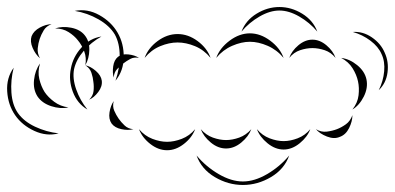

<svg xmlns="http://www.w3.org/2000/svg" viewBox="-408 -730 1125 547"><g transform="rotate(-90 154.5 -456.5)"><path d="M116 -770Q133 -799 166.5 -811.5Q200 -824 233 -817Q266 -811 292.5 -787Q319 -763 324 -730Q308 -759 283 -780.5Q258 -802 231 -808Q205 -813 173.5 -802Q142 -791 116 -770ZM60 -639Q56 -654 60 -673Q64 -692 76 -701Q89 -710 108 -707Q127 -704 140 -695Q125 -699 112.5 -693.5Q100 -688 90 -681Q80 -674 70.5 -664Q61 -654 60 -639ZM207 -695Q221 -699 239 -696.5Q257 -694 266 -683Q275 -672 273 -653.5Q271 -635 263 -623Q266 -637 260 -648Q254 -659 247 -668Q240 -677 231 -685.5Q222 -694 207 -695ZM60 -463Q36 -472 18 -495Q0 -518 0 -543Q0 -568 18 -591Q36 -614 60 -623Q41 -607 32.5 -585Q24 -563 24 -543Q24 -523 32.5 -501Q41 -479 60 -463ZM263 -607Q291 -597 311 -570Q331 -543 331 -513Q331 -483 311 -456Q291 -429 263 -419Q286 -438 296.5 -463.5Q307 -489 307 -513Q307 -537 296.5 -562.5Q286 -588 263 -607ZM-15 -195Q-54 -209 -76.5 -247Q-99 -285 -99 -327Q-99 -369 -76.5 -407Q-54 -445 -15 -459Q-47 -432 -68 -396Q-89 -360 -89 -327Q-89 -294 -68 -258Q-47 -222 -15 -195ZM60 -303Q39 -311 22 -331.5Q5 -352 5 -375Q5 -398 22 -418.5Q39 -439 60 -447Q43 -432 36 -412.5Q29 -393 29 -375Q29 -357 36 -337.5Q43 -318 60 -303ZM263 -403Q291 -393 312 -365Q333 -337 333 -307Q333 -277 312 -249Q291 -221 263 -211Q286 -230 297.5 -256.5Q309 -283 309 -307Q309 -331 297.5 -357.5Q286 -384 263 -403ZM338 -331Q370 -319 389 -288Q408 -257 408 -223Q408 -189 389 -158Q370 -127 338 -115Q364 -137 381 -166.5Q398 -196 398 -223Q398 -250 381 -279.5Q364 -309 338 -331ZM60 -135Q38 -143 20 -165Q2 -187 2 -211Q2 -235 20 -257Q38 -279 60 -287Q42 -272 34 -251Q26 -230 26 -211Q26 -192 34 -171Q42 -150 60 -135ZM263 -195Q283 -188 299 -169Q315 -150 315 -129Q315 -108 299 -89Q283 -70 263 -63Q279 -76 285 -94Q291 -112 291 -129Q291 -146 285 -164Q279 -182 263 -195ZM100 -15Q82 -15 63 -24.5Q44 -34 38 -51Q31 -67 39 -87.5Q47 -108 60 -119Q51 -104 53 -88Q55 -72 60 -59Q65 -46 74 -33.5Q83 -21 100 -15ZM263 -47Q260 -23 242.5 -1.5Q225 20 202 25Q178 30 153 17.5Q128 5 116 -15Q135 0 156.5 2.5Q178 5 196 1Q215 -3 233.5 -14.5Q252 -26 263 -47ZM337 -14Q339 15 321.5 40.5Q304 66 278 77Q252 89 221.5 85Q191 81 171 60Q197 73 225 75.5Q253 78 274 68Q295 59 312 36.5Q329 14 337 -14ZM48 -852Q39 -886 55 -921Q71 -956 100 -976Q129 -996 167.5 -998.5Q206 -1001 235 -980Q200 -989 164.5 -986.5Q129 -984 106 -968Q82 -951 67 -919Q52 -887 48 -852ZM262 -905Q273 -918 291.5 -926Q310 -934 325 -929Q340 -923 349.5 -905.5Q359 -888 359 -872Q354 -887 341.5 -894.5Q329 -902 317 -906Q305 -910 290.5 -911.5Q276 -913 262 -905ZM122 -824Q117 -847 125.5 -873Q134 -899 153 -912Q173 -925 200.5 -922Q228 -919 247 -905Q224 -912 203 -907Q182 -902 166 -892Q151 -882 138 -864.5Q125 -847 122 -824ZM347 -862Q354 -841 349 -816Q344 -791 328 -778Q311 -764 286 -764.5Q261 -765 242 -776Q263 -772 281.5 -779Q300 -786 313 -797Q326 -807 336.5 -823.5Q347 -840 347 -862ZM397 -806Q404 -770 385 -736Q366 -702 335 -684Q304 -666 265 -666.5Q226 -667 198 -690Q232 -678 268.5 -678Q305 -678 330 -692Q355 -707 373 -738.5Q391 -770 397 -806ZM242 -776Q239 -761 226 -746Q213 -731 198 -729Q182 -727 166 -739Q150 -751 144 -765Q155 -754 168.5 -752.5Q182 -751 195 -753Q207 -754 220.5 -758.5Q234 -763 242 -776Z"/></g></svg>

Font: Rubik Puddles
Style: Regular
Weight: 400
Designer: Hubert and Fischer, NaN
Foundry: Hubert and Fischer, NaN
Version: Version 2.200